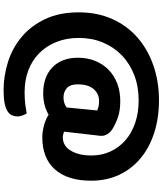

<svg xmlns="http://www.w3.org/2000/svg" viewBox="64 -766 927 1096"><g transform="rotate(90 528.0 -217.5)"><path d="M731 -119Q737 -117 746 -114.5Q755 -112 763 -112Q812 -112 839.5 -157.5Q867 -203 867 -275Q867 -335 844 -384.5Q821 -434 779.5 -470Q738 -506 680 -525.5Q622 -545 553 -545Q473 -545 407.5 -519.5Q342 -494 295 -448.5Q248 -403 222 -340.5Q196 -278 196 -204Q196 -133 219 -75.5Q242 -18 283 22.5Q324 63 380.5 84.5Q437 106 505 106Q548 106 577.5 102Q607 98 627 94Q634 105 639 119Q644 133 644 146Q644 165 637 179.5Q630 194 613 204.5Q596 215 567 220.5Q538 226 494 226Q413 226 333.5 201Q254 176 191 123.5Q128 71 89 -10Q50 -91 50 -204Q50 -309 88 -394Q126 -479 193.5 -538Q261 -597 353 -629Q445 -661 552 -661Q654 -661 738.5 -633.5Q823 -606 883.5 -555.5Q944 -505 977.5 -433.5Q1011 -362 1011 -274Q1011 -140 947 -67.5Q883 5 763 5Q733 5 698 -4Q663 -13 634 -31Q611 -17 580 -8.5Q549 0 511 0Q466 0 429 -13Q392 -26 365 -51.5Q338 -77 323.5 -114Q309 -151 309 -198Q309 -252 327 -296.5Q345 -341 377.5 -373Q410 -405 455.5 -422.5Q501 -440 557 -440Q611 -440 649.5 -426.5Q688 -413 715 -396Q734 -384 744.5 -367.5Q755 -351 755 -333Q755 -327 754.5 -321.5Q754 -316 753 -311ZM461 -198Q461 -153 483 -134.5Q505 -116 536 -116Q569 -116 593 -134L610 -308Q600 -313 587.5 -316Q575 -319 555 -319Q515 -319 488 -288Q461 -257 461 -198Z"/></g></svg>

Font: Baloo Chettan 2
Style: Bold
Weight: 700
Designer: Maithili Shingre, Unnati Kotecha and Ek Type
Foundry: Ek Type
Version: Version 1.640;hotconv 1.0.111;makeotfexe 2.5.65597; ttfautoh